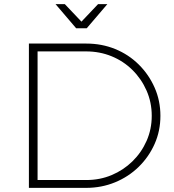

<svg xmlns="http://www.w3.org/2000/svg" viewBox="-20 -910 843 930"><path d="M398 -699Q473 -699 538 -672.5Q603 -646 652 -597.5Q701 -549 729 -485.5Q757 -422 757 -349Q757 -276 729 -213Q701 -150 652 -102Q603 -54 537.5 -27Q472 0 397 0H120V-699ZM398 -38Q464 -38 521 -62Q578 -86 621.5 -128.5Q665 -171 690 -227.5Q715 -284 715 -349Q715 -414 690 -471Q665 -528 621.5 -571Q578 -614 520.5 -637.5Q463 -661 397 -661H162V-38ZM400 -773H349L249 -890H294L387 -792H362L455 -890H500Z"/></svg>

Font: Alexandria ExtraLight
Style: Regular
Weight: 250
Designer: Mohamed Gaber
Foundry: Kief Type Foundry
Version: Version 5.100